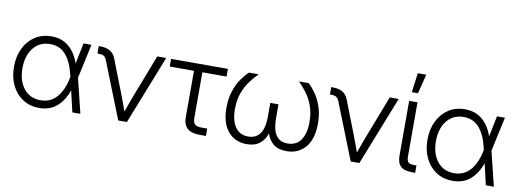

<svg xmlns="http://www.w3.org/2000/svg" viewBox="-59 -1067 3825 1417"><g transform="rotate(10 1853.5 -359.0)"><path d="M269 10.3Q199.2 10.3 146.2 -23.9Q93.3 -58.1 63.7 -118.7Q34.2 -179.2 34.2 -257.3Q34.2 -335.4 63.7 -396.2Q93.3 -457 146.2 -491.5Q199.2 -525.9 269 -525.9Q347.2 -525.9 399.2 -481.9Q451.2 -438 478 -359.9L509.8 -515.6H569.3L513.7 -258.8L577.1 0H517.1L480 -159.2Q454.1 -82 401.9 -35.9Q349.6 10.3 269 10.3ZM457.5 -255.9 454.1 -268.6Q431.2 -366.2 386.5 -417.2Q341.8 -468.3 269 -468.3Q190.9 -468.3 144.3 -410.2Q97.7 -352.1 97.7 -257.3Q97.7 -163.1 144 -105.2Q190.4 -47.4 269 -47.4Q343.3 -47.4 389.6 -99.6Q436 -151.9 455.1 -245.1Z M860.8 0 692.9 -423.8Q685.1 -443.8 671.9 -451.9Q658.7 -460 635.3 -460H624V-515.6H636.7Q724.6 -515.6 751 -447.8L847.2 -200.7Q859.4 -168.5 871.1 -136.7Q882.8 -105 894.5 -73.2Q905.8 -105 917.2 -137Q928.7 -168.9 940.9 -200.7L1062.5 -515.6H1129.4L925.8 0Z M1468.3 0Q1347.7 0 1347.7 -109.9V-458H1166V-515.6H1591.8V-458H1410.6V-115.7Q1410.6 -83 1425 -69.1Q1439.5 -55.2 1473.6 -55.2H1518.1V0Z M1823.7 7.3Q1736.3 7.3 1683.6 -54.7Q1630.9 -116.7 1630.9 -231.4Q1630.9 -302.2 1649.2 -356.9Q1667.5 -411.6 1695.1 -451.2Q1722.7 -490.7 1750 -515.6H1822.8Q1793 -486.3 1763.2 -446.8Q1733.4 -407.2 1713.9 -354.5Q1694.3 -301.8 1694.3 -231.9Q1694.3 -147 1728 -98.4Q1761.7 -49.8 1824.7 -49.8Q1884.3 -49.8 1913.8 -93Q1943.4 -136.2 1943.4 -216.3V-322.8H2004.9V-216.3Q2004.9 -136.2 2032.7 -93Q2060.5 -49.8 2121.1 -49.8Q2185.1 -49.8 2219 -98.1Q2252.9 -146.5 2252.9 -231.9Q2252.9 -301.8 2233.4 -354.5Q2213.9 -407.2 2184.3 -446.8Q2154.8 -486.3 2124.5 -515.6H2197.3Q2224.6 -490.7 2252.2 -451.2Q2279.8 -411.6 2298.1 -356.9Q2316.4 -302.2 2316.4 -231.4Q2316.4 -116.7 2263.4 -54.7Q2210.4 7.3 2122.1 7.3Q2059.1 7.3 2023.4 -22.2Q1987.8 -51.8 1972.7 -99.1Q1957.5 -50.8 1921.1 -21.7Q1884.8 7.3 1823.7 7.3Z M2603 0 2435.1 -423.8Q2427.2 -443.8 2414.1 -451.9Q2400.9 -460 2377.4 -460H2366.2V-515.6H2378.9Q2466.8 -515.6 2493.2 -447.8L2589.4 -200.7Q2601.6 -168.5 2613.3 -136.7Q2625 -105 2636.7 -73.2Q2647.9 -105 2659.4 -137Q2670.9 -168.9 2683.1 -200.7L2804.7 -515.6H2871.6L2668 0Z M3066.4 0Q3004.4 0 2977.3 -24.9Q2950.2 -49.8 2950.2 -106V-515.6H3012.7V-111.8Q3012.7 -78.6 3024.7 -66.9Q3036.6 -55.2 3069.3 -55.2H3085.9V0ZM2958.5 -582 2977.5 -727.5H3041L3004.4 -582Z M3367.7 10.3Q3297.9 10.3 3244.9 -23.9Q3191.9 -58.1 3162.4 -118.7Q3132.8 -179.2 3132.8 -257.3Q3132.8 -335.4 3162.4 -396.2Q3191.9 -457 3244.9 -491.5Q3297.9 -525.9 3367.7 -525.9Q3445.8 -525.9 3497.8 -481.9Q3549.8 -438 3576.7 -359.9L3608.4 -515.6H3668L3612.3 -258.8L3675.8 0H3615.7L3578.6 -159.2Q3552.7 -82 3500.5 -35.9Q3448.2 10.3 3367.7 10.3ZM3556.2 -255.9 3552.7 -268.6Q3529.8 -366.2 3485.1 -417.2Q3440.4 -468.3 3367.7 -468.3Q3289.6 -468.3 3242.9 -410.2Q3196.3 -352.1 3196.3 -257.3Q3196.3 -163.1 3242.7 -105.2Q3289.1 -47.4 3367.7 -47.4Q3441.9 -47.4 3488.3 -99.6Q3534.7 -151.9 3553.7 -245.1Z"/></g></svg>

Font: Inter Display Light
Style: Regular
Weight: 300
Designer: Rasmus Andersson
Foundry: rsms
Version: Version 4.000;git-a52131595